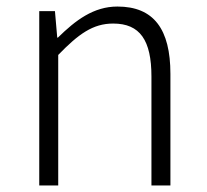

<svg xmlns="http://www.w3.org/2000/svg" viewBox="-20 -567 633 587"><path d="M100 0H158V-399C220 -463 264 -495 326 -495C408 -495 443 -444 443 -333V0H501V-341C501 -478 450 -547 339 -547C266 -547 211 -505 157 -452H155L148 -533H100Z"/></svg>

Font: Source Han Sans SC Light
Style: Regular
Weight: 300
Designer: Ryoko NISHIZUKA (kana & ideographs); Paul D. Hunt (Latin, Greek & Cyrillic); Wenlong ZHANG (bopomofo); Sandoll Communica
Foundry: Adobe Systems Incorporated
Version: Version 1.004;PS 1.004;hotconv 1.0.82;makeotf.lib2.5.63406